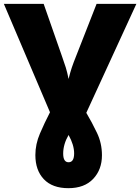

<svg xmlns="http://www.w3.org/2000/svg" viewBox="-20 -734 726 994"><path d="M334 240.2Q251 240.2 207 193.8Q163.1 147.5 163.1 68.8Q163.1 12.2 186.8 -42.7Q210.4 -97.7 238.8 -152.8L0 -713.9H206.1L300.8 -442.9Q313 -409.2 320.8 -383.8Q328.6 -358.4 335 -325.2Q343.3 -358.9 351.8 -384.3Q360.4 -409.7 373 -440.9L480 -713.9H686L426.8 -149.9Q456.1 -100.6 481.9 -46.6Q507.8 7.3 507.8 69.8Q507.8 144 462.4 192.1Q417 240.2 334 240.2ZM335 106Q363.8 106 363.8 60.1Q363.8 16.6 335 -35.2Q307.1 13.2 307.1 61Q307.1 106 335 106Z"/></svg>

Font: Open Sans ExtraBold
Style: Regular
Weight: 800
Designer: Monotype Design Team
Foundry: Monotype Imaging Inc.
Version: Version 3.003; ttfautohint (v1.8.4)